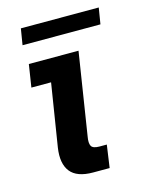

<svg xmlns="http://www.w3.org/2000/svg" viewBox="-86 -575 484 631"><g transform="rotate(-15 155.5 -259.5)"><path d="M153 0Q98 0 76 -28Q54 -56 62 -109L96 -322H29L41 -399H210L166 -119Q162 -97 167.5 -87Q173 -77 195 -77H220L209 0ZM37 -464 46 -519H311L302 -464Z"/></g></svg>

Font: Rokkitt SemiBold
Style: Italic
Weight: 600
Italic angle: -9°
Designer: Vernon Adams
Foundry: Vernon Adams
Version: Version 3.103